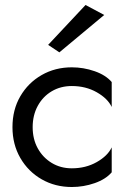

<svg xmlns="http://www.w3.org/2000/svg" viewBox="-20 -740 518 770"><path d="M398 -680 218 -530 173 -560 323 -720ZM111 -230Q111 -182 131.5 -145Q152 -108 187.5 -86.5Q223 -65 268 -65Q324 -65 368 -90Q412 -115 428 -149V-49Q404 -21 359.5 -5.5Q315 10 268 10Q201 10 147 -21Q93 -52 61.5 -106.5Q30 -161 30 -230Q30 -300 61.5 -354Q93 -408 147 -439Q201 -470 268 -470Q315 -470 359.5 -454.5Q404 -439 428 -411V-311Q412 -345 368 -370Q324 -395 268 -395Q223 -395 187.5 -374Q152 -353 131.5 -315.5Q111 -278 111 -230Z"/></svg>

Font: Von Book
Style: Regular
Weight: 400
Version: Version 4.000; ttfautohint (v1.8.4.7-5d5b)